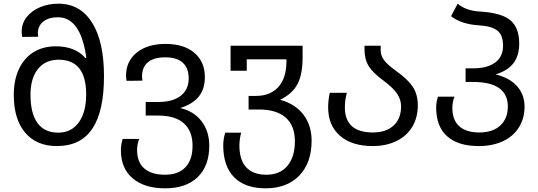

<svg xmlns="http://www.w3.org/2000/svg" viewBox="-20 -785 2930 1045"><path d="M55 -268Q55 -349 83 -409Q111 -469 162.5 -501Q214 -533 284 -533Q389 -533 445 -469H450Q420 -691 295 -691Q245 -691 215.5 -667.5Q186 -644 186 -603Q186 -597 188 -585L101 -584Q98 -596 98 -612Q98 -658 125.5 -692.5Q153 -727 198.5 -746Q244 -765 298 -765Q416 -765 481 -662Q546 -559 546 -370Q546 -179 482.5 -84.5Q419 10 289 10Q179 10 117 -63Q55 -136 55 -268ZM449 -271Q449 -460 299 -460Q227 -460 186.5 -409.5Q146 -359 146 -269Q146 -168 184 -115.5Q222 -63 297 -63Q368 -63 408.5 -118.5Q449 -174 449 -271Z M638 32Q638 1 648 -29H738Q733 -19 729.5 -1.5Q726 16 726 31Q726 98 765.5 132Q805 166 878 166Q951 166 989.5 125Q1028 84 1028 8Q1028 -71 981 -113.5Q934 -156 841 -156H773V-230H841Q921 -230 964 -264Q1007 -298 1007 -358Q1007 -415 974.5 -444Q942 -473 880 -473Q818 -473 785.5 -446.5Q753 -420 753 -368Q753 -360 755 -346L669 -345Q666 -360 666 -373Q666 -452 724.5 -499Q783 -546 881 -546Q981 -546 1038 -497.5Q1095 -449 1095 -365Q1095 -300 1061.5 -259Q1028 -218 961 -197Q1035 -180 1077 -125Q1119 -70 1119 8Q1119 118 1056 179Q993 240 878 240Q767 240 702.5 186Q638 132 638 32Z M1195 6Q1195 -28 1206 -63H1293Q1289 -51 1286 -31Q1283 -11 1283 7Q1283 86 1320.5 126Q1358 166 1430 166Q1504 166 1544.5 117.5Q1585 69 1585 -16Q1585 -101 1535 -145Q1485 -189 1389 -189H1333V-263H1373Q1451 -263 1495 -311.5Q1539 -360 1539 -452V-462H1323V-400H1235V-536H1627V-472Q1627 -381 1599.5 -328Q1572 -275 1505 -242Q1587 -219 1631.5 -161Q1676 -103 1676 -19Q1676 101 1609 170.5Q1542 240 1426 240Q1314 240 1254.5 180Q1195 120 1195 6Z M1766 -201Q1766 -240 1775 -280H1868Q1857 -242 1857 -200Q1857 -133 1895 -98.5Q1933 -64 2010 -64Q2081 -64 2122 -101.5Q2163 -139 2163 -207Q2163 -242 2141.5 -274.5Q2120 -307 2070 -344Q2009 -389 1986.5 -425.5Q1964 -462 1964 -515V-536H2052V-511Q2052 -481 2071 -456.5Q2090 -432 2137 -398Q2198 -355 2226 -313.5Q2254 -272 2254 -212Q2254 -145 2224 -95Q2194 -45 2138 -17.5Q2082 10 2008 10Q1895 10 1830.5 -46Q1766 -102 1766 -201Z M2354 -198Q2354 -232 2364 -259H2454Q2449 -250 2445.5 -232Q2442 -214 2442 -199Q2442 -132 2479.5 -98Q2517 -64 2589 -64Q2662 -64 2703 -102Q2744 -140 2744 -205Q2744 -339 2554 -339H2514V-413H2554Q2633 -413 2675.5 -445Q2718 -477 2718 -536Q2718 -594 2687 -618.5Q2656 -643 2588 -647Q2490 -653 2435 -697L2471 -765Q2516 -726 2594 -722Q2710 -715 2758 -674.5Q2806 -634 2806 -548Q2806 -482 2774.5 -441Q2743 -400 2677 -380Q2753 -362 2794 -316Q2835 -270 2835 -205Q2835 -141 2804.5 -92Q2774 -43 2717.5 -16.5Q2661 10 2585 10Q2473 10 2413.5 -43.5Q2354 -97 2354 -198Z"/></svg>

Font: Noto Sans Georgian
Style: Regular
Weight: 400
Designer: Monotype Design team
Foundry: Monotype Imaging Inc.
Version: Version 1.000